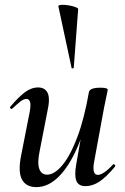

<svg xmlns="http://www.w3.org/2000/svg" viewBox="-20 -753 512 786"><path d="M129 13Q86 13 69.5 -19Q53 -51 67 -119L102 -297Q107 -327 102.5 -337.5Q98 -348 88 -348Q77 -348 63 -337Q49 -326 31 -309Q27 -305 23 -309Q19 -313 23 -317Q55 -355 81.5 -375Q108 -395 136 -395Q164 -395 175 -372.5Q186 -350 174 -297L143 -138Q132 -87 140.5 -62.5Q149 -38 173 -38Q203 -38 235.5 -77Q268 -116 296.5 -191.5Q325 -267 344 -376L360 -375Q340 -257 305 -169.5Q270 -82 225 -34.5Q180 13 129 13ZM330 9Q301 9 292.5 -13Q284 -35 292 -80L344 -376Q348 -394 391 -394Q409 -394 415 -391.5Q421 -389 421 -387Q421 -383 416 -360.5Q411 -338 406 -312L365 -89Q356 -37 381 -37Q391 -37 407 -47.5Q423 -58 442 -79Q445 -83 449.5 -78.5Q454 -74 450 -70Q415 -28 387 -9.5Q359 9 330 9ZM273 -475 219 -727Q218 -732 230 -733Q242 -734 258.5 -731.5Q275 -729 287.5 -724.5Q300 -720 300 -716L282 -476Q282 -474 277.5 -473Q273 -472 273 -475Z"/></svg>

Font: Cormorant Garamond Light SemiBold
Style: Italic
Weight: 600
Italic angle: -10°
Version: Version 4.001